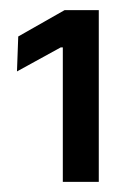

<svg xmlns="http://www.w3.org/2000/svg" viewBox="-20 -722 254 379"><path d="M104 -363V-628.5H100L13.5 -581L16 -650L107.5 -702H175V-363Z"/></svg>

Font: Anek Telugu Medium Medium
Style: Regular
Weight: 500
Version: Version 1.003